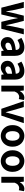

<svg xmlns="http://www.w3.org/2000/svg" viewBox="2056 -2670 627 4779"><g transform="rotate(90 2369.5 -280.5)"><path d="M171.7 0 27.6 -559.8H173.6L235.6 -284Q243.1 -242.3 249.1 -202.2Q255.1 -162 262.3 -120H267.3Q275.7 -162 283.7 -202.6Q291.6 -243.1 301.6 -284L369.8 -559.8H499.7L569.5 -284Q579.5 -242.3 588 -202.2Q596.4 -162 605.6 -120H610.4Q617.9 -162 624.4 -202.2Q630.8 -242.3 638.5 -284L698.3 -559.8H835.3L696.9 0H523.9L464.9 -244.3Q456 -283.8 448.5 -323.6Q440.9 -363.3 432.3 -407.5H427.3Q419.6 -363.3 412.7 -323.3Q405.9 -283.4 396.8 -243.8L339.8 0Z M1067.4 13.8Q1017.9 13.8 980.6 -7.9Q943.4 -29.5 922.8 -67.2Q902.2 -105 902.2 -152.6Q902.2 -242.2 978.9 -291.6Q1055.7 -341 1224.3 -359.4Q1223.2 -386.8 1214.1 -408.6Q1205 -430.4 1184.4 -442.9Q1163.8 -455.5 1129.1 -455.5Q1090.3 -455.5 1052.3 -440.5Q1014.3 -425.6 975 -402.4L922.7 -500.1Q956.1 -520.7 993.2 -537.1Q1030.3 -553.4 1071.3 -563.5Q1112.3 -573.5 1156.1 -573.5Q1227.4 -573.5 1275 -545.7Q1322.6 -517.8 1346.9 -463Q1371.1 -408.3 1371.1 -327V0H1251.4L1240.9 -59.9H1236.4Q1200.3 -28.4 1158 -7.3Q1115.8 13.8 1067.4 13.8ZM1115.7 -101.1Q1147.1 -101.1 1172.6 -115.4Q1198.1 -129.7 1224.3 -155.8V-268.4Q1156.4 -260.3 1116.2 -245.2Q1076 -230.1 1059.1 -209.7Q1042.1 -189.3 1042.1 -163.8Q1042.1 -130.8 1062.7 -116Q1083.3 -101.1 1115.7 -101.1Z M1658.4 13.8Q1608.9 13.8 1571.6 -7.9Q1534.4 -29.5 1513.8 -67.2Q1493.2 -105 1493.2 -152.6Q1493.2 -242.2 1569.9 -291.6Q1646.7 -341 1815.3 -359.4Q1814.2 -386.8 1805.1 -408.6Q1796 -430.4 1775.4 -442.9Q1754.8 -455.5 1720.1 -455.5Q1681.3 -455.5 1643.3 -440.5Q1605.3 -425.6 1566 -402.4L1513.7 -500.1Q1547.1 -520.7 1584.2 -537.1Q1621.3 -553.4 1662.3 -563.5Q1703.3 -573.5 1747.1 -573.5Q1818.4 -573.5 1866 -545.7Q1913.6 -517.8 1937.9 -463Q1962.1 -408.3 1962.1 -327V0H1842.4L1831.9 -59.9H1827.4Q1791.3 -28.4 1749 -7.3Q1706.8 13.8 1658.4 13.8ZM1706.7 -101.1Q1738.1 -101.1 1763.6 -115.4Q1789.1 -129.7 1815.3 -155.8V-268.4Q1747.4 -260.3 1707.2 -245.2Q1667 -230.1 1650.1 -209.7Q1633.1 -189.3 1633.1 -163.8Q1633.1 -130.8 1653.7 -116Q1674.3 -101.1 1706.7 -101.1Z M2112.3 0V-559.8H2232L2243.4 -460.8H2246.2Q2276.9 -515.8 2319.2 -544.7Q2361.5 -573.5 2405.3 -573.5Q2428.7 -573.5 2443.4 -570.4Q2458.2 -567.2 2470.4 -561.8L2445.8 -435.2Q2430.4 -439.4 2417.5 -441.8Q2404.6 -444.2 2386.3 -444.2Q2354.4 -444.2 2318.7 -419.3Q2283 -394.4 2259 -333.6V0Z M2688.2 0 2496.8 -559.8H2645.2L2726.3 -280.6Q2738 -239.5 2749.2 -196.7Q2760.5 -153.9 2771.9 -111.1H2776.7Q2788.4 -153.9 2799.7 -196.7Q2810.9 -239.5 2821.6 -280.6L2903.7 -559.8H3045.2L2858.3 0Z M3363.3 13.8Q3293.3 13.8 3231.6 -21.1Q3169.9 -55.9 3132 -121.7Q3094.2 -187.5 3094.2 -279.9Q3094.2 -372.8 3132 -438.4Q3169.9 -503.9 3231.6 -538.7Q3293.3 -573.5 3363.3 -573.5Q3415.7 -573.5 3464.1 -553.9Q3512.4 -534.2 3550 -496.4Q3587.6 -458.5 3609.6 -404.2Q3631.6 -349.8 3631.6 -279.9Q3631.6 -187.5 3593.6 -121.7Q3555.7 -55.9 3494.5 -21.1Q3433.3 13.8 3363.3 13.8ZM3363.3 -105.8Q3401.3 -105.8 3427.9 -127.3Q3454.5 -148.9 3468 -188.2Q3481.5 -227.4 3481.5 -279.9Q3481.5 -332.7 3468 -371.7Q3454.5 -410.7 3427.9 -432.3Q3401.3 -454 3363.3 -454Q3325.2 -454 3298.7 -432.3Q3272.1 -410.7 3258.3 -371.7Q3244.5 -332.7 3244.5 -279.9Q3244.5 -227.4 3258.3 -188.2Q3272.1 -148.9 3298.7 -127.3Q3325.2 -105.8 3363.3 -105.8Z M3989.3 13.8Q3919.3 13.8 3857.6 -21.1Q3795.9 -55.9 3758 -121.7Q3720.2 -187.5 3720.2 -279.9Q3720.2 -372.8 3758 -438.4Q3795.9 -503.9 3857.6 -538.7Q3919.3 -573.5 3989.3 -573.5Q4041.7 -573.5 4090.1 -553.9Q4138.4 -534.2 4176 -496.4Q4213.6 -458.5 4235.6 -404.2Q4257.6 -349.8 4257.6 -279.9Q4257.6 -187.5 4219.6 -121.7Q4181.7 -55.9 4120.5 -21.1Q4059.3 13.8 3989.3 13.8ZM3989.3 -105.8Q4027.3 -105.8 4053.9 -127.3Q4080.5 -148.9 4094 -188.2Q4107.5 -227.4 4107.5 -279.9Q4107.5 -332.7 4094 -371.7Q4080.5 -410.7 4053.9 -432.3Q4027.3 -454 3989.3 -454Q3951.2 -454 3924.7 -432.3Q3898.1 -410.7 3884.3 -371.7Q3870.5 -332.7 3870.5 -279.9Q3870.5 -227.4 3884.3 -188.2Q3898.1 -148.9 3924.7 -127.3Q3951.2 -105.8 3989.3 -105.8Z M4381.3 0V-559.8H4501L4512.4 -460.8H4515.2Q4545.9 -515.8 4588.2 -544.7Q4630.5 -573.5 4674.3 -573.5Q4697.7 -573.5 4712.4 -570.4Q4727.2 -567.2 4739.4 -561.8L4714.8 -435.2Q4699.4 -439.4 4686.5 -441.8Q4673.6 -444.2 4655.3 -444.2Q4623.4 -444.2 4587.7 -419.3Q4552 -394.4 4528 -333.6V0Z"/></g></svg>

Font: Noto Sans JP
Style: Regular
Weight: 100
Designer: Ryoko NISHIZUKA 西塚涼子 (kana, bopomofo & ideographs); Paul D. Hunt (Latin, Greek & Cyrillic); Sandoll Communications 산돌커뮤니
Foundry: Adobe
Version: Version 2.004;hotconv 1.0.118;makeotfexe 2.5.65603